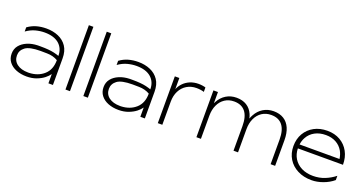

<svg xmlns="http://www.w3.org/2000/svg" viewBox="-38 -1459 4092 2159"><g transform="rotate(20 2007.5 -379.0)"><path d="M290 -360Q309 -360 326 -360Q426 -360 487 -346Q528 -336 548 -328Q548 -417 488 -470Q427 -523 314 -523Q261 -523 206 -508.5Q151 -494 98 -456V-506Q146 -541 200.5 -556.5Q255 -572 318 -572Q397 -572 461.5 -544.5Q526 -517 564 -461Q602 -405 602 -317V0H548V-111Q528 -82 495 -56Q458 -27 406 -7.5Q354 12 290 12Q220 12 164.5 -10Q109 -32 77 -73.5Q45 -115 45 -173Q45 -230 77.5 -270.5Q110 -311 165.5 -334.5Q221 -358 290 -360ZM548 -277Q492 -310 419.5 -311Q347 -312 342 -312Q210 -312 159 -273.5Q108 -235 108 -175Q108 -111 157.5 -73.5Q207 -36 290 -36Q296 -36 303 -36Q409 -40 478.5 -101.5Q548 -163 548 -277Z M752 -770H806V0H752Z M966 -770H1020V0H966Z M1390 -360Q1409 -360 1426 -360Q1526 -360 1587 -346Q1628 -336 1648 -328Q1648 -417 1588 -470Q1527 -523 1414 -523Q1361 -523 1306 -508.5Q1251 -494 1198 -456V-506Q1246 -541 1300.5 -556.5Q1355 -572 1418 -572Q1497 -572 1561.5 -544.5Q1626 -517 1664 -461Q1702 -405 1702 -317V0H1648V-111Q1628 -82 1595 -56Q1558 -27 1506 -7.5Q1454 12 1390 12Q1320 12 1264.5 -10Q1209 -32 1177 -73.5Q1145 -115 1145 -173Q1145 -230 1177.5 -270.5Q1210 -311 1265.5 -334.5Q1321 -358 1390 -360ZM1648 -277Q1592 -310 1519.5 -311Q1447 -312 1442 -312Q1310 -312 1259 -273.5Q1208 -235 1208 -175Q1208 -111 1257.5 -73.5Q1307 -36 1390 -36Q1396 -36 1403 -36Q1509 -40 1578.5 -101.5Q1648 -163 1648 -277Z M1857 -560H1911V-427Q1929 -469 1959 -500Q1992 -534 2037.5 -553Q2083 -572 2138 -572Q2161 -572 2185 -568.5Q2209 -565 2223 -560V-507Q2207 -513 2182 -516.5Q2157 -520 2133 -520Q2068 -520 2017.5 -489.5Q1967 -459 1939 -404Q1911 -349 1911 -277V0H1857Z M2319 -560H2373V-426Q2377 -436 2383 -445Q2415 -505 2469.5 -538.5Q2524 -572 2594 -572Q2665 -572 2715 -541Q2765 -510 2791 -451Q2801 -427 2807 -401Q2815 -424 2827 -445Q2859 -505 2913.5 -538.5Q2968 -572 3038 -572Q3109 -572 3159 -541Q3209 -510 3235 -450.5Q3261 -391 3261 -306V0H3207V-295Q3207 -408 3161 -465.5Q3115 -523 3026 -523Q2963 -523 2916 -492Q2869 -461 2843 -405.5Q2817 -350 2817 -277V0H2763V-295Q2763 -408 2717 -465.5Q2671 -523 2582 -523Q2519 -523 2472 -492Q2425 -461 2399 -405.5Q2373 -350 2373 -277V0H2319Z M3699 12Q3604 12 3531.5 -25Q3459 -62 3418.5 -128Q3378 -194 3378 -280Q3378 -367 3416.5 -432.5Q3455 -498 3523 -535Q3591 -572 3681 -572Q3768 -572 3834 -534Q3900 -496 3937 -428.5Q3974 -361 3974 -272H3434Q3436 -204 3467 -153Q3500 -99 3559.5 -69Q3619 -39 3699 -39Q3773 -39 3838 -65Q3903 -91 3957 -134V-83Q3905 -39 3835 -13.5Q3765 12 3699 12ZM3915 -320Q3908 -371 3885 -412Q3855 -464 3802.5 -492.5Q3750 -521 3681 -521Q3606 -521 3550.5 -491Q3495 -461 3465 -407Q3443 -368 3437 -320Z"/></g></svg>

Font: Bounded
Style: Regular
Weight: 200
Designer: Vlad Churkin
Version: Version 1.0